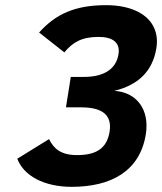

<svg xmlns="http://www.w3.org/2000/svg" viewBox="-20 -710 628 744"><path d="M422.7 -358C517.6 -380.7 572.1 -436 586 -524C591.1 -556 586.9 -584.5 573.5 -609.5C546.2 -660.6 479.3 -690 391.3 -690C269.5 -690 195.3 -654.9 131.5 -584L229.3 -507C261.7 -546.3 297.3 -567 361.8 -567C414.6 -567 446.6 -546.9 439.2 -500C429.3 -437.7 376 -412 306.3 -412H254.3L235.6 -294H295.6C378.2 -294 414.6 -262.7 404.7 -200C394 -132.6 350 -109 278.3 -109C216.6 -109 188.2 -133.6 170.1 -171L47 -95C72 -28.3 151.6 14 257.8 14C407.3 14 522 -44.4 545.1 -190C560 -284.2 510.8 -352.7 422.7 -358Z"/></svg>

Font: Fog Sans
Style: It
Weight: 700
Foundry: Intel Corporation
Version: Version 1.00